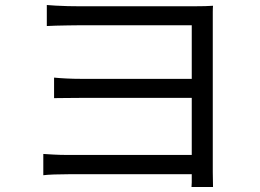

<svg xmlns="http://www.w3.org/2000/svg" viewBox="-20 -722 1040 767"><path d="M167 -702Q179 -701 202.5 -699.5Q226 -698 251.5 -697.5Q277 -697 293 -697Q310 -697 344 -697Q378 -697 422 -697Q466 -697 514.5 -697Q563 -697 610 -697Q657 -697 696 -697Q735 -697 760 -697Q781 -697 799.5 -697.5Q818 -698 831 -699Q830 -689 830 -673.5Q830 -658 830 -639Q830 -629 830 -587.5Q830 -546 830 -487Q830 -428 830 -360.5Q830 -293 830 -228.5Q830 -164 830 -113Q830 -62 830 -35Q830 -19 830.5 -3.5Q831 12 831 25H745Q746 17 746 7Q746 -3 746 -15.5Q746 -28 746 -40Q746 -73 746 -125.5Q746 -178 746 -240.5Q746 -303 746 -366Q746 -429 746 -483.5Q746 -538 746 -575Q746 -612 746 -621Q737 -621 704 -621Q671 -621 626 -621Q581 -621 530.5 -621Q480 -621 432 -621Q384 -621 347 -621Q310 -621 293 -621Q277 -621 251.5 -620.5Q226 -620 202.5 -619.5Q179 -619 167 -618ZM196 -412Q215 -410 244.5 -408.5Q274 -407 305 -407Q321 -407 360 -407Q399 -407 451 -407Q503 -407 558 -407Q613 -407 662.5 -407Q712 -407 746.5 -407Q781 -407 789 -407V-331Q781 -331 746.5 -331Q712 -331 662.5 -331Q613 -331 558 -331Q503 -331 451.5 -331Q400 -331 361 -331Q322 -331 306 -331Q274 -331 244 -330.5Q214 -330 196 -330ZM153 -107Q168 -106 194.5 -104.5Q221 -103 253 -103Q271 -103 313 -103Q355 -103 411 -103Q467 -103 527 -103Q587 -103 642 -103Q697 -103 737 -103Q777 -103 790 -103V-26Q775 -26 734.5 -26Q694 -26 639 -26Q584 -26 524.5 -26Q465 -26 410 -26Q355 -26 313 -26Q271 -26 254 -26Q224 -26 196 -25Q168 -24 153 -22Z"/></svg>

Font: Farlight84_Sys_V01
Style: Regular
Weight: 400
Designer: Ryoko NISHIZUKA  (kana, bopomofo & ideographs); Paul D. Hunt (Latin, Greek & Cyrillic); Sandoll Communications , Soo-you
Foundry: Adobe
Version: Version 2.004;October 29, 2024;FontCreator 14.0.0.2814 64-bi